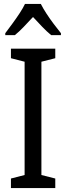

<svg xmlns="http://www.w3.org/2000/svg" viewBox="-20 -963 340 983"><path d="M263 0H36V-49L106 -67V-647L36 -665V-714H263V-665L192 -647V-67L263 -49ZM189 -943Q200 -921 217.5 -894Q235 -867 255 -840.5Q275 -814 292 -793V-783H242Q219 -802 196 -826Q173 -850 149 -876Q125 -850 101 -825Q77 -800 56 -783H7V-793Q25 -817 44.5 -843.5Q64 -870 81 -896Q98 -922 108 -943Z"/></svg>

Font: Noto Sans Khmer Condensed
Style: Regular
Weight: 400
Width: 3
Designer: Danh Hong and the Monotype Design Team
Foundry: Monotype Imaging Inc.
Version: Version 2.004